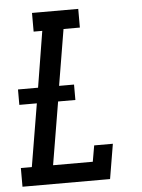

<svg xmlns="http://www.w3.org/2000/svg" viewBox="-53 -777 605 819"><g transform="rotate(-5 250.0 -367.5)"><path d="M10 0V-80H57L102 -349H27V-415H113L152 -655H115V-735H313V-655H243L203 -415H267V-349H193L148 -80H318L330 -149H410L385 0Z"/></g></svg>

Font: Iosevka Slab Medium
Style: Italic
Weight: 500
Italic angle: -9°
Monospace: yes
Designer: Belleve Invis
Foundry: Belleve Invis
Version: Version 11.1.0; ttfautohint (v1.8.3)